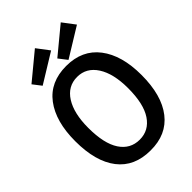

<svg xmlns="http://www.w3.org/2000/svg" viewBox="-240 -918 1030 1030"><g transform="rotate(-45 275.0 -402.5)"><path d="M276 11Q154 11 89.5 -72.5Q25 -156 25 -310Q25 -459 89.5 -544.5Q154 -630 276 -630Q397 -630 462.5 -544.5Q528 -459 528 -310Q528 -156 462.5 -72Q397 12 276 11ZM276 -71Q346 -71 386.5 -131.5Q427 -192 427 -311Q427 -421 386.5 -484Q346 -547 276 -547Q205 -547 165 -484Q125 -421 125 -311Q125 -192 165 -131.5Q205 -71 276 -71ZM308 -644 271 -692 421 -816 474 -746ZM112 -644 75 -692 225 -816 278 -746Z"/></g></svg>

Font: Inconsolata SemiExpanded SemiBold
Style: Regular
Weight: 600
Width: 6
Monospace: yes
Designer: Raph Levien, Cyreal, Brenton Simpson
Foundry: Raph Levien, Cyreal, Google
Version: Version 3.001; ttfautohint (v1.8.2.53-6de2)